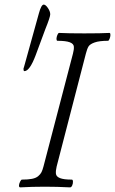

<svg xmlns="http://www.w3.org/2000/svg" viewBox="-20 -811 500 834"><path d="M85.9 -502Q82 -502 82 -511.2Q82 -515.1 84 -519L148.9 -752.9Q159.2 -791 169.9 -791Q178.2 -791 188.2 -776.1Q198.2 -761.2 198.2 -749Q198.2 -736.8 176.8 -684.1L134.8 -570.8Q108.9 -502 85.9 -502ZM66.9 2.9Q62 1.5 62.5 -5.9Q63 -13.2 67.4 -22Q71.8 -30.8 75.2 -30.8Q102.1 -30.8 119.1 -34.2Q136.2 -37.6 146 -45.9Q155.8 -54.2 160.2 -63Q164.6 -71.8 168.9 -87.9L296.9 -578.1Q301.8 -596.2 300.8 -608.6Q299.8 -621.1 283 -627.4Q266.1 -633.8 229 -633.8Q225.1 -635.3 225.3 -642.8Q225.6 -650.4 229.2 -659.2Q232.9 -668 236.8 -668Q273.9 -666 346.2 -666Q419.9 -666 456.1 -668Q460 -666.5 459.7 -658.9Q459.5 -651.4 456.1 -642.6Q452.6 -633.8 449.2 -633.8Q411.6 -633.8 391.4 -626.7Q371.1 -619.6 364.7 -609.4Q358.4 -599.1 353 -578.1L226.1 -87.9Q221.7 -69.3 222.9 -56.6Q224.1 -43.9 240.5 -37.4Q256.8 -30.8 292 -30.8Q296.4 -30.8 296.9 -22.5Q297.4 -14.2 293.7 -5.6Q290 2.9 284.2 2.9Q228.5 0 174.8 0Q119.6 0 66.9 2.9Z"/></svg>

Font: Junicode SmCond Light
Style: Italic
Weight: 300
Width: 4
Italic angle: -11°
Designer: Peter S. Baker
Version: Version 2.206